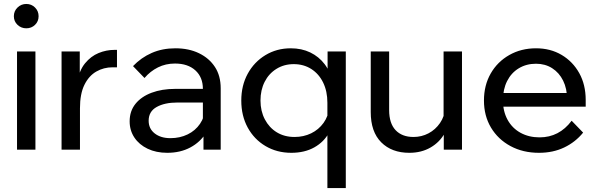

<svg xmlns="http://www.w3.org/2000/svg" viewBox="-20 -756 3024 970"><path d="M159 0H66V-496H159ZM113 -613Q87 -613 68.5 -630.5Q50 -648 50 -674Q50 -700 68.5 -718Q87 -736 113 -736Q139 -736 157 -718Q175 -700 175 -674Q175 -648 157 -630.5Q139 -613 113 -613Z M571 -504V-416H549Q504 -416 466.5 -394.5Q429 -373 406.5 -327.5Q384 -282 384 -209V0H291V-496H383V-337H369Q380 -400 409.5 -436Q439 -472 478 -488Q517 -504 558 -504Z M1095 0H1008V-98L1005 -122V-307Q1005 -366 967 -400.5Q929 -435 864 -435Q817 -435 778 -415.5Q739 -396 710 -362L652 -422Q693 -465 746.5 -488.5Q800 -512 866 -512Q934 -512 985.5 -487Q1037 -462 1066 -417.5Q1095 -373 1095 -310ZM825 16Q769 16 726 -4.5Q683 -25 659 -61Q635 -97 635 -143Q635 -195 664.5 -231.5Q694 -268 746 -287.5Q798 -307 865 -307H1016V-238H875Q812 -238 771.5 -215.5Q731 -193 731 -146Q731 -106 761.5 -82Q792 -58 841 -58Q889 -58 928 -77Q967 -96 990.5 -130.5Q1014 -165 1017 -210L1050 -192Q1050 -132 1021 -85Q992 -38 941.5 -11Q891 16 825 16Z M1727 194H1634V-237Q1634 -295 1612.5 -339Q1591 -383 1552.5 -407.5Q1514 -432 1464 -432Q1415 -432 1376.5 -408Q1338 -384 1317 -342.5Q1296 -301 1296 -248Q1296 -195 1318 -153Q1340 -111 1378.5 -87.5Q1417 -64 1468 -64Q1514 -64 1552 -82.5Q1590 -101 1614.5 -135Q1639 -169 1643 -212L1662 -193Q1668 -134 1642.5 -86.5Q1617 -39 1568 -11.5Q1519 16 1452 16Q1379 16 1321.5 -18Q1264 -52 1231.5 -111.5Q1199 -171 1199 -248Q1199 -324 1231.5 -383.5Q1264 -443 1321 -477.5Q1378 -512 1449 -512Q1504 -512 1547.5 -491Q1591 -470 1620 -432Q1649 -394 1656 -344H1635V-496H1727Z M2314 0H2222V-96L2221 -124V-496H2314ZM2230 -212 2249 -192Q2253 -131 2227.5 -84.5Q2202 -38 2155.5 -11Q2109 16 2048 16Q1959 16 1906 -37Q1853 -90 1853 -190V-496H1946V-200Q1946 -133 1978.5 -98.5Q2011 -64 2069 -64Q2110 -64 2145 -82.5Q2180 -101 2203 -134.5Q2226 -168 2230 -212Z M2868 -146 2926 -86Q2887 -38 2830.5 -11Q2774 16 2703 16Q2622 16 2559 -18Q2496 -52 2460.5 -111.5Q2425 -171 2425 -248Q2425 -325 2459 -384.5Q2493 -444 2553 -478Q2613 -512 2688 -512Q2761 -512 2817.5 -478.5Q2874 -445 2906.5 -386.5Q2939 -328 2939 -251V-245H2845V-254Q2845 -308 2825 -348.5Q2805 -389 2769.5 -411.5Q2734 -434 2688 -434Q2639 -434 2601 -411Q2563 -388 2542 -346.5Q2521 -305 2521 -249Q2521 -193 2544.5 -150.5Q2568 -108 2610 -85Q2652 -62 2706 -62Q2805 -62 2868 -146ZM2939 -217H2494V-286H2923L2939 -251Z"/></svg>

Font: Wix Madefor Display Medium
Style: Regular
Weight: 500
Designer: Dalton Maag Ltd
Foundry: Dalton Maag Ltd
Version: Version 3.100